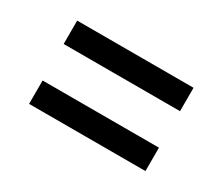

<svg xmlns="http://www.w3.org/2000/svg" viewBox="-63 -651 677 583"><g transform="rotate(30 275.0 -360.0)"><path d="M71 -296H479V-214H71ZM71 -506H479V-424H71Z"/></g></svg>

Font: Golos UI
Style: Regular
Weight: 400
Designer: A.Korolkova, Vitaly Kuzmin
Foundry: ParaType Ltd
Version: Version 2.000